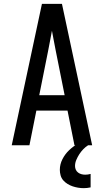

<svg xmlns="http://www.w3.org/2000/svg" viewBox="-20 -755 540 998"><path d="M41 0 198 -735H302L459 0H367L331 -180H169L133 0ZM316 -260 270 -490Q265 -516 260 -542Q255 -568 250 -595Q245 -568 240 -542Q235 -516 230 -490L184 -260ZM415 223Q400 223 385.5 220.5Q371 218 357.5 213.5Q344 209 331 201Q318 193 308.5 182Q299 171 295 156.5Q291 142 291 128Q291 99 304.5 72.5Q318 46 339 26Q360 6 385 -8.5Q410 -23 438 -32V0Q424 9 412.5 21Q401 33 392 47Q383 61 376.5 76.5Q370 92 370 108Q370 118 374 127Q378 136 386 142Q394 148 403.5 150.5Q413 153 423 153Q430 153 437 152Q444 151 451 149V219Q442 221 433 222Q424 223 415 223Z"/></svg>

Font: Iosevka SS18 Medium
Style: Regular
Weight: 500
Monospace: yes
Designer: Belleve Invis
Foundry: Belleve Invis
Version: Version 25.1.1; ttfautohint (v1.8.4)